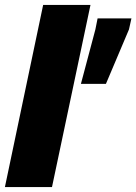

<svg xmlns="http://www.w3.org/2000/svg" viewBox="-29 -763 556 783"><path d="M-9 0 147 -743H340L183 0ZM301 -421 360 -643 369 -688H507L497 -643L403 -421Z"/></svg>

Font: Saira Semi Condensed Black
Style: Italic
Weight: 900
Width: 4
Italic angle: -12°
Designer: Hector Gatti with collaboration of the Omnibus-Type team
Foundry: Omnibus-Type
Version: Version 1.001; ttfautohint (v1.8)